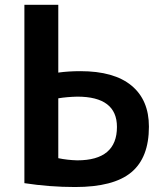

<svg xmlns="http://www.w3.org/2000/svg" viewBox="-20 -750 663 780"><path d="M79.1 -730.5H216.8V-455.1Q257.8 -460.9 306.6 -460.9Q443.4 -460.9 514.2 -402.3Q585 -343.8 585 -235.4Q585 -109.4 513.2 -49.8Q441.4 9.8 285.2 9.8Q181.6 9.8 79.1 -5.9ZM216.8 -350.6V-107.4Q253.9 -99.6 293.9 -98.6Q455.1 -98.6 455.1 -234.4Q455.1 -357.4 293.9 -357.4Q252 -356.4 216.8 -350.6Z"/></svg>

Font: Mgen+ 1c bold
Style: Bold
Weight: 700
Designer: [Source Han Sans]
Ryoko NISHIZUKA  (kana & ideographs); Paul D. Hunt (Latin, Greek & Cyrillic); Wenlong ZHANG  (bopomofo
Version: Version 1.059.20150602